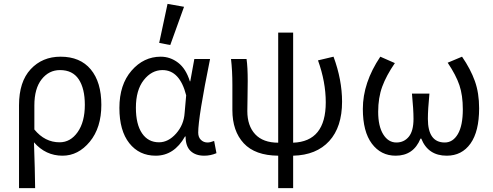

<svg xmlns="http://www.w3.org/2000/svg" viewBox="-20 -790 2539 989"><path d="M78 179V-248Q78 -369 138 -433.5Q198 -498 292 -498Q393 -498 447.5 -432.5Q502 -367 502 -250Q502 -132 442.5 -60Q383 12 302 12Q215 12 155 -57Q160 85 161 179ZM287 -57Q343 -57 380 -109.5Q417 -162 417 -250Q417 -334 385.5 -381.5Q354 -429 289 -429Q232 -429 194.5 -381.5Q157 -334 157 -247V-123Q211 -57 287 -57Z M782 12Q697 12 646 -52.5Q595 -117 595 -234Q595 -354 657.5 -426Q720 -498 808 -498Q857 -498 897.5 -467Q938 -436 958 -371H960L981 -486H1062Q1001 -186 1001 -107Q1001 -83 1015 -69.5Q1029 -56 1049 -56Q1063 -56 1083 -64L1095 -1Q1065 12 1032 12Q987 12 961.5 -12.5Q936 -37 936 -87H933Q877 12 782 12ZM799 -57Q847 -57 887 -102Q927 -147 931 -208L939 -299Q906 -429 817 -429Q761 -429 720.5 -377.5Q680 -326 680 -235Q680 -150 711.5 -103.5Q743 -57 799 -57ZM800 -569 843 -770 928 -755 857 -558Z M1413 179V12Q1294 11 1235.5 -52Q1177 -115 1177 -223V-353Q1177 -426 1170 -486H1250Q1256 -445 1256 -373Q1256 -343 1255 -287Q1254 -231 1254 -218Q1254 -142 1294.5 -98.5Q1335 -55 1413 -55V-622H1490V-55Q1658 -61 1658 -263Q1658 -368 1618 -479L1698 -498Q1742 -379 1742 -266Q1742 -136 1676 -63.5Q1610 9 1490 12V179Z M2018 12Q1942 12 1895.5 -50Q1849 -112 1849 -229Q1849 -364 1939 -498L2014 -465Q1970 -401 1949 -344Q1928 -287 1928 -214Q1928 -140 1954 -98Q1980 -56 2022 -56Q2061 -56 2085.5 -85.5Q2110 -115 2110 -178Q2110 -225 2102 -308H2192Q2184 -225 2184 -178Q2184 -56 2271 -56Q2313 -56 2338.5 -99.5Q2364 -143 2364 -227Q2364 -299 2346.5 -351Q2329 -403 2286 -467L2360 -498Q2404 -434 2426 -372.5Q2448 -311 2448 -232Q2448 -113 2403.5 -50.5Q2359 12 2281 12Q2185 12 2150 -76H2146Q2110 12 2018 12Z"/></svg>

Font: Toshiba Sans
Style: Regular
Weight: 400
Designer: Paul D. Hunt
Foundry: Toshiba Corporation
Version: Version 2.020;PS 2.0;hotconv 1.0.86;makeotf.lib2.5.63406